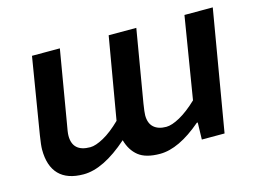

<svg xmlns="http://www.w3.org/2000/svg" viewBox="-80 -680 1118 832"><g transform="rotate(-15 479.0 -264.0)"><path d="M55 -137Q55 -156 62 -200L118 -541H243L188 -216Q185 -200 183 -187Q181 -174 181 -165Q181 -93 260 -93Q284 -93 320.5 -113Q357 -133 399 -174L462 -541H586L531 -216Q525 -178 525 -165Q525 -129 545 -111Q565 -93 601 -93Q626 -93 663 -113.5Q700 -134 742 -174L802 -541H929L837 0H735L737 -76H733Q629 13 545 13Q481 13 448.5 -13Q416 -39 403 -86Q291 13 202 13Q129 13 92 -25Q55 -63 55 -137Z"/></g></svg>

Font: Nebula Sans Semibold
Style: Regular
Weight: 600
Italic angle: -9°
Designer: Paul D. Hunt for Adobe (as Source Sans)
Foundry: Nebula Entertainment & Broadcasting LLC
Version: Version 1.010